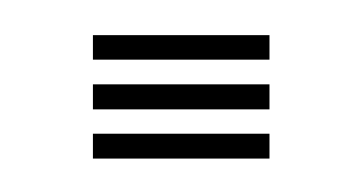

<svg xmlns="http://www.w3.org/2000/svg" viewBox="-20 -470 212 112"><path d="M34.2 -435.2V-449.5H137.2V-435.2ZM34.2 -406.2V-420.8H137.2V-406.2ZM34.2 -377.5V-392H137.2V-377.5Z"/></svg>

Font: Big Shoulders Inline Text
Style: Regular
Weight: 400
Designer: Patric King
Foundry: XO Type Co
Version: Version 1.000